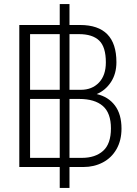

<svg xmlns="http://www.w3.org/2000/svg" viewBox="-20 -822 673 945"><path d="M274 0H75V-699H274V-802H322V-699H374Q553 -699 553 -516Q553 -459 526 -418Q499 -377 456 -359Q513 -346 545.5 -303Q578 -260 578 -189Q578 -131 553.5 -88Q529 -45 486 -22.5Q443 0 391 0H322V103H274ZM274 -380V-654H128V-380ZM378 -380Q433 -380 467 -415.5Q501 -451 501 -515Q501 -591 468 -622.5Q435 -654 369 -654H322V-380ZM274 -45V-335H128V-45ZM383 -45Q449 -45 487.5 -79.5Q526 -114 526 -190Q526 -266 486 -300.5Q446 -335 370 -335H322V-45Z"/></svg>

Font: Prompt ExtraLight
Style: Regular
Weight: 275
Designer: Katatrad Team
Foundry: CadsonDemak
Version: Version 1.000